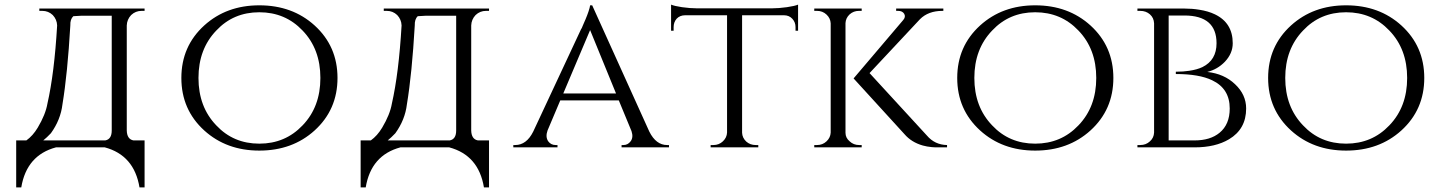

<svg xmlns="http://www.w3.org/2000/svg" viewBox="-20 -637 6227 830"><path d="M435 -30Q463 -35 463 -73V-569H378Q327 -570 297 -567Q283 -554 284 -527Q272 -319 250 -186Q242 -119 200 -61Q183 -43 167 -30ZM605 173H583Q560 34 433 0H222Q95 34 72 173H50V-30H94Q122 -50 143 -85Q177 -142 185 -189Q215 -321 227 -527Q226 -553 208 -572Q189 -590 163 -590H150V-600H605V-590H592Q566 -590 547 -572Q529 -553 528 -527V-73Q529 -35 557 -30H605Z M1340 -527Q1439 -437 1439 -300Q1439 -163 1340 -73Q1244 14 1101 14Q959 14 863 -73Q764 -163 764 -300Q764 -437 863 -527Q959 -614 1101 -614Q1244 -614 1340 -527ZM1288 -95Q1365 -175 1365 -300Q1365 -425 1288 -505Q1213 -584 1101 -584Q989 -584 915 -505Q838 -425 838 -300Q838 -175 915 -95Q989 -16 1101 -16Q1213 -16 1288 -95Z M1924 -30Q1952 -35 1952 -73V-569H1867Q1816 -570 1786 -567Q1772 -554 1773 -527Q1761 -319 1739 -186Q1731 -119 1689 -61Q1672 -43 1656 -30ZM2094 173H2072Q2049 34 1922 0H1711Q1584 34 1561 173H1539V-30H1583Q1611 -50 1632 -85Q1666 -142 1674 -189Q1704 -321 1716 -527Q1715 -553 1697 -572Q1678 -590 1652 -590H1639V-600H2094V-590H2081Q2055 -590 2036 -572Q2018 -553 2017 -527V-73Q2018 -35 2046 -30H2094Z M2787 -68Q2816 -10 2864 -10H2872V0H2667V-10H2675Q2694 -10 2706 -26Q2719 -43 2710 -70L2655 -203H2402L2347 -73Q2337 -45 2350 -26Q2362 -10 2382 -10H2390V0H2199V-10H2207Q2256 -10 2285 -68L2492 -511L2494 -514L2496 -518L2498 -523Q2501 -530 2504 -537L2511 -553Q2519 -572 2524 -587Q2530 -605 2531 -614H2540ZM2643 -233 2531 -507 2415 -233Z M3318 -601Q3346 -601 3382 -606Q3416 -611 3430 -617V-504H3419V-520Q3419 -541 3405 -556Q3391 -571 3369 -571H3188V-63Q3189 -41 3206 -25Q3223 -10 3247 -10H3258V0H3052V-10H3064Q3088 -10 3105 -26Q3122 -42 3123 -64V-571H2942Q2919 -571 2905 -556Q2892 -541 2892 -520V-504H2881V-617Q2895 -611 2928 -606Q2964 -601 2992 -601Z M3987 -51Q4021 -11 4074 -10V0H4024Q4015 -1 4008 -1Q3987 -3 3969 -8Q3920 -22 3890 -57L3670 -298L3885 -551Q3896 -564 3889 -577Q3881 -590 3863 -590H3854V-600H4058V-590H4054Q3993 -590 3957 -554L3739 -321ZM3635 -63Q3635 -41 3653 -26Q3670 -10 3694 -10H3705V0H3500V-10H3512Q3536 -10 3553 -26Q3570 -42 3571 -64V-536Q3570 -558 3553 -574Q3536 -590 3512 -590H3500V-600H3705V-590H3693Q3670 -590 3653 -575Q3636 -559 3635 -537Z M4694 -527Q4793 -437 4793 -300Q4793 -163 4694 -73Q4598 14 4455 14Q4313 14 4217 -73Q4118 -163 4118 -300Q4118 -437 4217 -527Q4313 -614 4455 -614Q4598 -614 4694 -527ZM4642 -95Q4719 -175 4719 -300Q4719 -425 4642 -505Q4567 -584 4455 -584Q4343 -584 4269 -505Q4192 -425 4192 -300Q4192 -175 4269 -95Q4343 -16 4455 -16Q4567 -16 4642 -95Z M5101 -600Q5134 -600 5164 -595Q5203 -589 5232 -575Q5309 -538 5309 -450Q5309 -406 5275 -370Q5243 -337 5199 -326Q5272 -318 5319 -273Q5367 -228 5367 -168Q5367 -79 5293 -35Q5234 0 5145 0H4897V-10H4909Q4934 -10 4951 -26Q4968 -41 4969 -64V-536Q4968 -560 4951 -575Q4934 -590 4909 -590H4897V-600ZM5144 -30Q5212 -30 5252 -63Q5296 -99 5296 -168Q5296 -254 5220 -290Q5164 -317 5063 -317V-327Q5096 -327 5121 -331Q5155 -336 5178 -347Q5239 -377 5239 -450Q5239 -570 5100 -570H5032V-30Z M6038 -527Q6137 -437 6137 -300Q6137 -163 6038 -73Q5942 14 5799 14Q5657 14 5561 -73Q5462 -163 5462 -300Q5462 -437 5561 -527Q5657 -614 5799 -614Q5942 -614 6038 -527ZM5986 -95Q6063 -175 6063 -300Q6063 -425 5986 -505Q5911 -584 5799 -584Q5687 -584 5613 -505Q5536 -425 5536 -300Q5536 -175 5613 -95Q5687 -16 5799 -16Q5911 -16 5986 -95Z"/></svg>

Font: Cinzel(RUS BY LYAJKA)
Style: Regular
Weight: 400
Designer: Natanael Gama
Version: Version 1.001;PS 001.001;hotconv 1.0.56;makeotf.lib2.0.21325